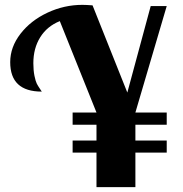

<svg xmlns="http://www.w3.org/2000/svg" viewBox="-20 -770 751 790"><path d="M537.1 -191.9H666V-142.1H537.1V0H377V-142.1H278.8V-191.9H377V-256.8H278.8V-307.1H377L226.1 -683.1Q173.8 -662.1 145.5 -616.7Q117.2 -571.3 117.2 -509.8Q117.2 -480.5 121.8 -458Q126.5 -435.5 131.3 -426Q136.2 -416.5 143.3 -406.2Q150.4 -396 151.9 -393.1Q22 -393.1 22 -514.2Q22 -576.2 64.2 -630.9Q106.4 -685.5 175.3 -717.8Q244.1 -750 318.8 -750Q334.5 -750 360.8 -748L503.9 -389.2L600.1 -745.1H666L537.1 -307.1H666V-256.8H537.1Z"/></svg>

Font: Lobster Two
Style: Bold
Weight: 700
Designer: Pablo Impallari
Foundry: Pablo Impallari. www.impallari.com
Version: Version 1.006